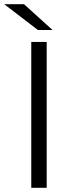

<svg xmlns="http://www.w3.org/2000/svg" viewBox="-36 -901 358 921"><path d="M146 -757H216L79 -881H-16ZM114 0H188V-700H114Z"/></svg>

Font: Montserrat Lite
Style: Regular
Weight: 400
Designer: Julieta Ulanovsky
Foundry: Julieta Ulanovsky
Version: Version 7.200;PS 007.200;hotconv 1.0.88;makeotf.lib2.5.64775